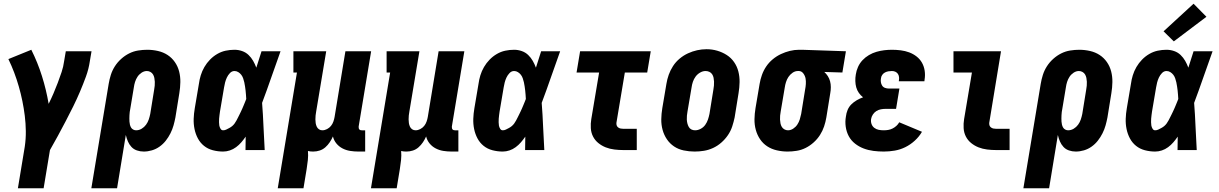

<svg xmlns="http://www.w3.org/2000/svg" viewBox="-20 -805 6540 1030"><path d="M76 205 113 -19Q119 -60 118.5 -101.5Q118 -143 113 -183.5Q108 -224 100 -263Q92 -302 81 -340.5Q70 -379 56 -416Q42 -453 25 -488L148 -538Q182 -470 205 -397Q228 -324 241 -248Q255 -276 267 -304Q279 -332 290 -361Q301 -390 310.5 -418.5Q320 -447 324 -477L333 -530H471L462 -477Q456 -435 441 -394Q426 -353 409 -313Q392 -273 372.5 -233.5Q353 -194 332.5 -155Q312 -116 291 -77Q270 -38 248 0L214 205Z M470 205 563 -355Q567 -379 574.5 -403Q582 -427 596 -449Q610 -471 630 -489Q650 -507 673 -518.5Q696 -530 721 -534Q746 -538 770 -538Q799 -538 827.5 -531.5Q856 -525 879 -510Q902 -495 918 -472Q934 -449 941 -421.5Q948 -394 947.5 -364.5Q947 -335 942 -305L921 -175Q917 -154 911 -132.5Q905 -111 894.5 -90Q884 -69 869.5 -50.5Q855 -32 836 -18.5Q817 -5 795 1.5Q773 8 751 8Q732 8 714.5 2Q697 -4 685 -17Q673 -30 666 -46.5Q659 -63 655 -81L608 205ZM710 -106Q726 -106 740 -114.5Q754 -123 763.5 -136Q773 -149 778 -164Q783 -179 786 -194L807 -324Q809 -335 810 -345.5Q811 -356 810.5 -366.5Q810 -377 808 -387Q806 -397 801 -405.5Q796 -414 787 -419Q778 -424 768 -424Q753 -424 739.5 -415Q726 -406 717.5 -393Q709 -380 704.5 -365.5Q700 -351 698 -336L679 -222Q677 -213 676 -204.5Q675 -196 674.5 -187Q674 -178 674 -169.5Q674 -161 674.5 -152.5Q675 -144 677 -136Q679 -128 683 -121Q687 -114 694.5 -110Q702 -106 710 -106Z M1177 8Q1149 8 1122 1Q1095 -6 1074.5 -22.5Q1054 -39 1041.5 -62.5Q1029 -86 1023.5 -113Q1018 -140 1019 -168Q1020 -196 1025 -225L1047 -355Q1050 -378 1057 -401Q1064 -424 1076.5 -445.5Q1089 -467 1106.5 -485Q1124 -503 1145.5 -515.5Q1167 -528 1190.5 -533Q1214 -538 1238 -538Q1259 -538 1279 -531Q1299 -524 1313.5 -510Q1328 -496 1338 -478.5Q1348 -461 1355 -442Q1362 -464 1369 -486Q1376 -508 1383 -530H1485Q1460 -461 1436 -391.5Q1412 -322 1386 -253Q1391 -190 1393.5 -126.5Q1396 -63 1400 0H1297Q1297 -18 1297.5 -36Q1298 -54 1298 -72Q1287 -56 1274.5 -41.5Q1262 -27 1246.5 -15.5Q1231 -4 1213 2Q1195 8 1177 8ZM1177 -106Q1186 -106 1194 -110Q1202 -114 1210.5 -118.5Q1219 -123 1226 -129Q1233 -135 1238.5 -142.5Q1244 -150 1248.5 -158.5Q1253 -167 1257 -175Q1261 -183 1265 -191Q1269 -199 1273 -207.5Q1277 -216 1280.5 -224Q1284 -232 1287.5 -240.5Q1291 -249 1294.5 -257.5Q1298 -266 1301 -274Q1300 -286 1299.5 -297Q1299 -308 1297.5 -319Q1296 -330 1294.5 -341.5Q1293 -353 1290.5 -363.5Q1288 -374 1284.5 -384.5Q1281 -395 1274.5 -403.5Q1268 -412 1258.5 -418Q1249 -424 1238 -424Q1224 -424 1213.5 -413Q1203 -402 1197 -389Q1191 -376 1187.5 -362.5Q1184 -349 1182 -336L1160 -206Q1159 -197 1157.5 -187.5Q1156 -178 1155.5 -168.5Q1155 -159 1155 -149.5Q1155 -140 1156.5 -131.5Q1158 -123 1163 -114.5Q1168 -106 1177 -106Z M1470 205 1573 -416H1554V-530H1730L1676 -206Q1674 -196 1673 -185.5Q1672 -175 1672 -164.5Q1672 -154 1673.5 -144.5Q1675 -135 1679 -126Q1683 -117 1691 -111.5Q1699 -106 1709 -106Q1722 -106 1734.5 -112.5Q1747 -119 1755.5 -129.5Q1764 -140 1768.5 -153Q1773 -166 1775 -178L1833 -530H1971L1904 -126Q1904 -122 1904.5 -118Q1905 -114 1907.5 -111Q1910 -108 1913.5 -107Q1917 -106 1921 -106H1939V8H1903Q1880 8 1858 4.5Q1836 1 1817 -9Q1798 -19 1784.5 -35.5Q1771 -52 1766 -73Q1759 -57 1749 -42Q1739 -27 1725.5 -15Q1712 -3 1695 2.5Q1678 8 1661 8Q1654 8 1646.5 7.5Q1639 7 1632 5Q1634 29 1631.5 53.5Q1629 78 1625 102L1608 205Z M1970 205 2073 -416H2054V-530H2230L2176 -206Q2174 -196 2173 -185.5Q2172 -175 2172 -164.5Q2172 -154 2173.5 -144.5Q2175 -135 2179 -126Q2183 -117 2191 -111.5Q2199 -106 2209 -106Q2222 -106 2234.5 -112.5Q2247 -119 2255.5 -129.5Q2264 -140 2268.5 -153Q2273 -166 2275 -178L2333 -530H2471L2404 -126Q2404 -122 2404.5 -118Q2405 -114 2407.5 -111Q2410 -108 2413.5 -107Q2417 -106 2421 -106H2439V8H2403Q2380 8 2358 4.5Q2336 1 2317 -9Q2298 -19 2284.5 -35.5Q2271 -52 2266 -73Q2259 -57 2249 -42Q2239 -27 2225.5 -15Q2212 -3 2195 2.5Q2178 8 2161 8Q2154 8 2146.5 7.5Q2139 7 2132 5Q2134 29 2131.5 53.5Q2129 78 2125 102L2108 205Z M2677 8Q2649 8 2622 1Q2595 -6 2574.5 -22.5Q2554 -39 2541.5 -62.5Q2529 -86 2523.5 -113Q2518 -140 2519 -168Q2520 -196 2525 -225L2547 -355Q2550 -378 2557 -401Q2564 -424 2576.5 -445.5Q2589 -467 2606.5 -485Q2624 -503 2645.5 -515.5Q2667 -528 2690.5 -533Q2714 -538 2738 -538Q2759 -538 2779 -531Q2799 -524 2813.5 -510Q2828 -496 2838 -478.5Q2848 -461 2855 -442Q2862 -464 2869 -486Q2876 -508 2883 -530H2985Q2960 -461 2936 -391.5Q2912 -322 2886 -253Q2891 -190 2893.5 -126.5Q2896 -63 2900 0H2797Q2797 -18 2797.5 -36Q2798 -54 2798 -72Q2787 -56 2774.5 -41.5Q2762 -27 2746.5 -15.5Q2731 -4 2713 2Q2695 8 2677 8ZM2677 -106Q2686 -106 2694 -110Q2702 -114 2710.5 -118.5Q2719 -123 2726 -129Q2733 -135 2738.5 -142.5Q2744 -150 2748.5 -158.5Q2753 -167 2757 -175Q2761 -183 2765 -191Q2769 -199 2773 -207.5Q2777 -216 2780.5 -224Q2784 -232 2787.5 -240.5Q2791 -249 2794.5 -257.5Q2798 -266 2801 -274Q2800 -286 2799.5 -297Q2799 -308 2797.5 -319Q2796 -330 2794.5 -341.5Q2793 -353 2790.5 -363.5Q2788 -374 2784.5 -384.5Q2781 -395 2774.5 -403.5Q2768 -412 2758.5 -418Q2749 -424 2738 -424Q2724 -424 2713.5 -413Q2703 -402 2697 -389Q2691 -376 2687.5 -362.5Q2684 -349 2682 -336L2660 -206Q2659 -197 2657.5 -187.5Q2656 -178 2655.5 -168.5Q2655 -159 2655 -149.5Q2655 -140 2656.5 -131.5Q2658 -123 2663 -114.5Q2668 -106 2677 -106Z M3324 0Q3300 0 3275.5 -3Q3251 -6 3229.5 -14.5Q3208 -23 3190 -37.5Q3172 -52 3161.5 -72.5Q3151 -93 3149.5 -117.5Q3148 -142 3152 -166L3194 -416H3073L3092 -530H3471L3452 -416H3332L3287 -147Q3286 -140 3288 -133Q3290 -126 3296 -121.5Q3302 -117 3309 -115.5Q3316 -114 3324 -114H3396V0Z M3706 8Q3677 8 3648 2Q3619 -4 3596 -19.5Q3573 -35 3557.5 -58Q3542 -81 3534.5 -108.5Q3527 -136 3527.5 -165.5Q3528 -195 3533 -225L3555 -355Q3559 -380 3567.5 -404Q3576 -428 3590.5 -450.5Q3605 -473 3626 -490.5Q3647 -508 3671 -519Q3695 -530 3720 -535.5Q3745 -541 3770 -541Q3800 -541 3827.5 -533Q3855 -525 3878.5 -510Q3902 -495 3918 -472Q3934 -449 3941 -421.5Q3948 -394 3947.5 -364.5Q3947 -335 3942 -305L3921 -175Q3916 -151 3908 -126.5Q3900 -102 3885 -80Q3870 -58 3849.5 -40Q3829 -22 3805 -11Q3781 0 3756 4Q3731 8 3706 8ZM3709 -106Q3724 -106 3739 -114Q3754 -122 3763.5 -135.5Q3773 -149 3778 -164Q3783 -179 3786 -194L3807 -324Q3809 -335 3810 -346Q3811 -357 3810.5 -367.5Q3810 -378 3808 -388Q3806 -398 3800.5 -406.5Q3795 -415 3785.5 -419.5Q3776 -424 3765 -424Q3750 -424 3735.5 -415.5Q3721 -407 3711.5 -394Q3702 -381 3697 -366Q3692 -351 3690 -336L3668 -206Q3666 -195 3665 -184.5Q3664 -174 3664.5 -163.5Q3665 -153 3667.5 -143Q3670 -133 3675 -124Q3680 -115 3689 -110.5Q3698 -106 3709 -106Z M4205 8Q4176 8 4147.5 1.5Q4119 -5 4096 -20Q4073 -35 4057.5 -58Q4042 -81 4034.5 -108.5Q4027 -136 4027.5 -165.5Q4028 -195 4033 -225L4055 -355Q4059 -379 4067.5 -403Q4076 -427 4090.5 -448.5Q4105 -470 4125.5 -487Q4146 -504 4169.5 -515Q4193 -526 4217.5 -532Q4242 -538 4267 -538Q4271 -538 4275 -538Q4279 -538 4283 -538L4518 -530L4499 -416L4402 -419Q4413 -409 4421 -396.5Q4429 -384 4433 -369Q4437 -354 4437 -337.5Q4437 -321 4434 -305L4413 -175Q4409 -151 4401 -127Q4393 -103 4379 -81Q4365 -59 4345 -41Q4325 -23 4302 -11.5Q4279 0 4254 4Q4229 8 4205 8ZM4207 -106Q4222 -106 4235.5 -115Q4249 -124 4257.5 -137Q4266 -150 4270.5 -164.5Q4275 -179 4278 -194L4299 -324Q4302 -339 4303 -354.5Q4304 -370 4301.5 -384Q4299 -398 4290 -410.5Q4281 -423 4267 -424H4264Q4263 -424 4262 -424Q4261 -424 4260 -424Q4245 -424 4231.5 -414.5Q4218 -405 4209.5 -392Q4201 -379 4196.5 -364.5Q4192 -350 4190 -336L4168 -206Q4166 -195 4165 -184.5Q4164 -174 4164.5 -163.5Q4165 -153 4167 -143Q4169 -133 4174 -124.5Q4179 -116 4188 -111Q4197 -106 4207 -106Z M4721 8Q4693 8 4665.5 4.5Q4638 1 4613 -8.5Q4588 -18 4567 -34.5Q4546 -51 4533.5 -74Q4521 -97 4517 -125Q4513 -153 4518 -180Q4520 -198 4527 -215Q4534 -232 4547 -245Q4560 -258 4576.5 -267.5Q4593 -277 4610 -283Q4597 -293 4587.5 -306.5Q4578 -320 4573.5 -336Q4569 -352 4568.5 -370Q4568 -388 4571 -405Q4574 -426 4583 -446Q4592 -466 4607 -482Q4622 -498 4641.5 -509.5Q4661 -521 4682 -527Q4703 -533 4723.5 -535.5Q4744 -538 4765 -538Q4789 -538 4812.5 -535Q4836 -532 4857.5 -524Q4879 -516 4897 -502Q4915 -488 4926 -468.5Q4937 -449 4940.5 -425.5Q4944 -402 4940 -378Q4940 -376 4939.5 -373.5Q4939 -371 4939 -369H4802Q4802 -370 4802 -370.5Q4802 -371 4802 -372Q4804 -381 4803 -391Q4802 -401 4797 -408.5Q4792 -416 4783.5 -420Q4775 -424 4765 -424Q4756 -424 4746.5 -422.5Q4737 -421 4728 -416.5Q4719 -412 4713 -403.5Q4707 -395 4706 -385Q4704 -375 4705.5 -364.5Q4707 -354 4712.5 -345.5Q4718 -337 4728 -333.5Q4738 -330 4748 -330H4805L4787 -221H4730Q4718 -221 4705 -218.5Q4692 -216 4681 -209Q4670 -202 4662.5 -190.5Q4655 -179 4653 -166Q4651 -152 4655.5 -139.5Q4660 -127 4670.5 -119Q4681 -111 4694 -108.5Q4707 -106 4721 -106Q4733 -106 4745 -108Q4757 -110 4768 -115.5Q4779 -121 4788.5 -129.5Q4798 -138 4804 -149L4926 -98Q4911 -72 4887.5 -50.5Q4864 -29 4836.5 -15.5Q4809 -2 4779.5 3Q4750 8 4721 8Z M5324 0Q5300 0 5275.5 -3Q5251 -6 5229.5 -14.5Q5208 -23 5190 -37.5Q5172 -52 5161.5 -72.5Q5151 -93 5149.5 -117.5Q5148 -142 5152 -166L5194 -416H5095V-530H5350L5287 -147Q5286 -140 5288 -133Q5290 -126 5296 -121.5Q5302 -117 5309 -115.5Q5316 -114 5324 -114H5396V0Z M5470 205 5563 -355Q5567 -379 5574.5 -403Q5582 -427 5596 -449Q5610 -471 5630 -489Q5650 -507 5673 -518.5Q5696 -530 5721 -534Q5746 -538 5770 -538Q5799 -538 5827.5 -531.5Q5856 -525 5879 -510Q5902 -495 5918 -472Q5934 -449 5941 -421.5Q5948 -394 5947.5 -364.5Q5947 -335 5942 -305L5921 -175Q5917 -154 5911 -132.5Q5905 -111 5894.5 -90Q5884 -69 5869.5 -50.5Q5855 -32 5836 -18.5Q5817 -5 5795 1.5Q5773 8 5751 8Q5732 8 5714.5 2Q5697 -4 5685 -17Q5673 -30 5666 -46.5Q5659 -63 5655 -81L5608 205ZM5710 -106Q5726 -106 5740 -114.5Q5754 -123 5763.5 -136Q5773 -149 5778 -164Q5783 -179 5786 -194L5807 -324Q5809 -335 5810 -345.5Q5811 -356 5810.5 -366.5Q5810 -377 5808 -387Q5806 -397 5801 -405.5Q5796 -414 5787 -419Q5778 -424 5768 -424Q5753 -424 5739.5 -415Q5726 -406 5717.5 -393Q5709 -380 5704.5 -365.5Q5700 -351 5698 -336L5679 -222Q5677 -213 5676 -204.5Q5675 -196 5674.5 -187Q5674 -178 5674 -169.5Q5674 -161 5674.5 -152.5Q5675 -144 5677 -136Q5679 -128 5683 -121Q5687 -114 5694.5 -110Q5702 -106 5710 -106Z M6177 8Q6149 8 6122 1Q6095 -6 6074.5 -22.5Q6054 -39 6041.5 -62.5Q6029 -86 6023.5 -113Q6018 -140 6019 -168Q6020 -196 6025 -225L6047 -355Q6050 -378 6057 -401Q6064 -424 6076.5 -445.5Q6089 -467 6106.5 -485Q6124 -503 6145.5 -515.5Q6167 -528 6190.5 -533Q6214 -538 6238 -538Q6259 -538 6279 -531Q6299 -524 6313.5 -510Q6328 -496 6338 -478.5Q6348 -461 6355 -442Q6362 -464 6369 -486Q6376 -508 6383 -530H6485Q6460 -461 6436 -391.5Q6412 -322 6386 -253Q6391 -190 6393.5 -126.5Q6396 -63 6400 0H6297Q6297 -18 6297.5 -36Q6298 -54 6298 -72Q6287 -56 6274.5 -41.5Q6262 -27 6246.5 -15.5Q6231 -4 6213 2Q6195 8 6177 8ZM6177 -106Q6186 -106 6194 -110Q6202 -114 6210.5 -118.5Q6219 -123 6226 -129Q6233 -135 6238.5 -142.5Q6244 -150 6248.5 -158.5Q6253 -167 6257 -175Q6261 -183 6265 -191Q6269 -199 6273 -207.5Q6277 -216 6280.5 -224Q6284 -232 6287.5 -240.5Q6291 -249 6294.5 -257.5Q6298 -266 6301 -274Q6300 -286 6299.5 -297Q6299 -308 6297.5 -319Q6296 -330 6294.5 -341.5Q6293 -353 6290.5 -363.5Q6288 -374 6284.5 -384.5Q6281 -395 6274.5 -403.5Q6268 -412 6258.5 -418Q6249 -424 6238 -424Q6224 -424 6213.5 -413Q6203 -402 6197 -389Q6191 -376 6187.5 -362.5Q6184 -349 6182 -336L6160 -206Q6159 -197 6157.5 -187.5Q6156 -178 6155.5 -168.5Q6155 -159 6155 -149.5Q6155 -140 6156.5 -131.5Q6158 -123 6163 -114.5Q6168 -106 6177 -106ZM6277 -583 6222 -637 6383 -785 6452 -715Z"/></svg>

Font: Iosevka Slab Heavy
Style: Italic
Weight: 900
Italic angle: -9°
Monospace: yes
Designer: Belleve Invis
Foundry: Belleve Invis
Version: Version 11.1.0; ttfautohint (v1.8.3)